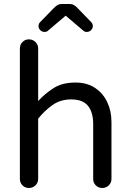

<svg xmlns="http://www.w3.org/2000/svg" viewBox="-20 -931 649 956"><path d="M124 5Q105 5 92 -8Q79 -21 79 -40V-689Q79 -709 92 -722Q105 -735 124 -735Q143 -735 156.5 -722Q170 -709 170 -689V-428Q202 -463 245.5 -491.5Q289 -520 356 -520Q413 -520 453 -493.5Q493 -467 514 -422.5Q535 -378 535 -324V-40Q535 -21 521.5 -8Q508 5 489 5Q470 5 457 -8Q444 -21 444 -40V-314Q444 -371 418.5 -403.5Q393 -436 334 -436Q280 -436 240 -407Q200 -378 170 -340V-40Q170 -21 156.5 -8Q143 5 124 5ZM202 -772Q189 -772 180 -781.5Q171 -791 172 -802Q172 -813 180 -821L248 -891Q256 -899 265 -905Q274 -911 288 -911H326Q340 -911 349.5 -905Q359 -899 366 -891L434 -821Q442 -813 442 -802Q443 -791 434 -781.5Q425 -772 412 -772Q401 -772 394 -779L307 -853L220 -779Q213 -772 202 -772Z"/></svg>

Font: Varela Round
Style: Regular
Weight: 400
Designer: Joe Prince, Avraham Cornfeld
Foundry: Joe Prince, Avraham Cornfeld
Version: Version 3.010; ttfautohint (v1.8.4.7-5d5b)